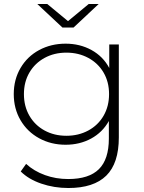

<svg xmlns="http://www.w3.org/2000/svg" viewBox="-20 -745 722 963"><path d="M576 -522V-56Q576 74 513 136Q450 198 323 198Q251 198 187 176Q123 154 84 115L111 77Q150 113 205 133Q260 153 322 153Q426 153 476 103.5Q526 54 526 -50V-138Q494 -81 437 -50Q380 -19 309 -19Q236 -19 176.5 -51.5Q117 -84 83 -142Q49 -200 49 -273Q49 -346 83 -404Q117 -462 176.5 -494Q236 -526 309 -526Q381 -526 439 -494Q497 -462 528 -404V-522ZM527 -273Q527 -334 499.5 -381Q472 -428 423 -454.5Q374 -481 313 -481Q252 -481 203.5 -454.5Q155 -428 127.5 -381Q100 -334 100 -273Q100 -212 127.5 -164.5Q155 -117 203.5 -90.5Q252 -64 313 -64Q374 -64 423 -90.5Q472 -117 499.5 -164.5Q527 -212 527 -273ZM475 -725 349 -607H293L167 -725H217L321 -639L425 -725Z"/></svg>

Font: Montserrat Alternates Light
Style: Regular
Weight: 300
Designer: Julieta Ulanovsky
Foundry: Julieta Ulanovsky
Version: Version 7.200